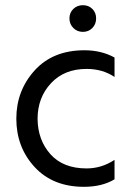

<svg xmlns="http://www.w3.org/2000/svg" viewBox="-20 -710 511 741"><path d="M125 -251Q126 -169 175 -114.5Q224 -60 314 -60Q372 -60 422 -93V-18Q374 11 304 11Q184 11 113.5 -65.5Q43 -142 43 -252Q43 -360 113.5 -438Q184 -516 306 -516Q371 -516 422 -488V-413Q376 -444 314 -444Q228 -444 176.5 -388.5Q125 -333 125 -251ZM263 -602Q248 -617 248 -639Q248 -661 263 -675.5Q278 -690 300 -690Q322 -690 336.5 -675.5Q351 -661 351 -639Q351 -617 336.5 -602Q322 -587 300 -587Q278 -587 263 -602Z"/></svg>

Font: Hind Regular
Style: Regular
Weight: 400
Designer: Manushi Parikh, Satya Rajpurohit
Foundry: Indian Type Foundry
Version: Version 1.201;PS 1.0;hotconv 1.0.78;makeotf.lib2.5.61930; tt